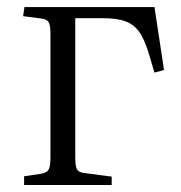

<svg xmlns="http://www.w3.org/2000/svg" viewBox="-20 -528 517 548"><path d="M48.8 0V-24.9L98.1 -32.2Q114.3 -35.2 119.1 -44.4Q124 -53.7 124 -79.1V-432.1Q124 -455.6 119.1 -464.4Q114.3 -473.1 98.1 -475.1L45.9 -481.9L49.8 -507.8H420.9L448.2 -328.1L420.9 -320.8L404.8 -375Q392.1 -416.5 377.2 -437.3Q362.3 -458 338.4 -467Q314.5 -476.1 272 -476.1H194.8V-79.1Q194.8 -54.2 199.5 -45.2Q204.1 -36.1 220.2 -34.2L298.8 -23.9V0Z"/></svg>

Font: Literata Light
Style: Regular
Weight: 300
Designer: Latin by Veronika Burian and Jose Scaglione. Greek by Irene Vlachou. Cyrillic by Vera Evstafieva.
Foundry: TypeTogether
Version: Version 3.021